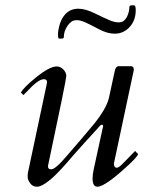

<svg xmlns="http://www.w3.org/2000/svg" viewBox="-20 -688 554 721"><path d="M482.4 -427.7V-424.8Q482.4 -423.3 407.7 -73.7Q407.7 -58.1 418.9 -58.1Q426.3 -58.1 442.9 -75.4Q459.5 -92.8 487.3 -121.1L499 -108.9Q492.7 -96.2 460.9 -66.9Q374.5 13.2 345.7 13.2Q327.6 13.2 327.6 -17.6Q327.6 -32.2 331.5 -50.3L367.2 -214.4Q367.2 -219.7 363 -219.7Q358.9 -219.7 355.2 -215.6Q351.6 -211.4 344 -202.9Q336.4 -194.3 323.5 -180.4Q310.5 -166.5 297.4 -151.9Q260.3 -110.8 251 -99.9Q241.7 -88.9 232.2 -77.9Q222.7 -66.9 211.4 -54.7Q200.2 -42.5 187.7 -30.3Q175.3 -18.1 163.1 -8.8Q135.3 13.2 118.9 13.2Q102.5 13.2 93.3 0.2Q84 -12.7 84 -22.5V-34.2Q84 -37.1 85 -40L156.7 -377.9V-379.9Q156.7 -390.6 144.5 -390.6Q123.5 -390.6 81.1 -344.2Q71.8 -334.5 67.9 -331.1L58.6 -340.3Q68.4 -359.4 114.3 -396.5Q166 -438.5 192.4 -438.5Q207 -438.5 218 -427Q229 -415.5 229 -402.6Q229 -389.6 160.2 -64.9V-63Q160.2 -52.2 172.4 -52.2Q188.5 -52.2 232.9 -105Q244.1 -118.2 256.8 -132.8Q269.5 -147.5 282.2 -162.1Q309.6 -194.3 331.1 -220.2Q380.4 -280.3 389.6 -322.8L410.6 -419.9Q414.1 -439.5 426.3 -439.5H470.7Q482.4 -439.5 482.4 -427.7ZM473.6 -668H482.9Q489.7 -668 489.7 -649.9Q489.7 -631.8 484.4 -616.2Q479 -600.6 468.8 -588.9Q445.3 -561.5 410.6 -561.5Q382.8 -561.5 350.3 -578.9Q317.9 -596.2 299.8 -604.2Q281.7 -612.3 268.8 -612.3Q255.9 -612.3 248.3 -606.7Q240.7 -601.1 234.4 -592.3Q219.7 -571.8 219.7 -548.8Q219.7 -543 211.9 -543H201.7Q197.8 -543 197.8 -558.1Q197.8 -573.2 203.1 -592.5Q208.5 -611.8 218.3 -626Q238.8 -655.3 273.9 -655.3Q300.8 -655.3 336.4 -637.7Q372.1 -620.1 391.4 -612.1Q410.6 -604 424.6 -604Q438.5 -604 445.3 -610.1Q452.1 -616.2 456.8 -625Q461.4 -633.8 463.6 -643.8Q465.8 -653.8 465.8 -660.9Q465.8 -668 473.6 -668Z"/></svg>

Font: Cardo-Italic
Style: Italic
Weight: 400
Italic angle: -12°
Designer: David J. Perry
Foundry: David J. Perry
Version: Version 0.991